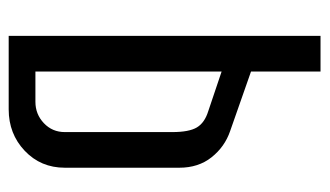

<svg xmlns="http://www.w3.org/2000/svg" viewBox="-174 -566 740 431"><g transform="rotate(90 195.5 -350.0)"><path d="M60 -700H140V-544L274 -497Q309 -485 332.5 -455.5Q356 -426 356 -383V-126Q356 -72 318 -36Q280 0 225 0H60ZM208 -60Q236 -60 256 -79Q276 -98 276 -126V-367Q276 -405 265.5 -422.5Q255 -440 229 -448L140 -478V-60Z"/></g></svg>

Font: Homenaje
Style: Regular
Weight: 400
Designer: Constanza Artigas Preller, Agustina Mingote
Foundry: Constanza Artigas Preller, Agustina Mingote
Version: Version 1.100